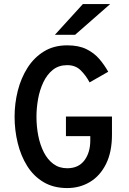

<svg xmlns="http://www.w3.org/2000/svg" viewBox="-20 -942 656 974"><path d="M321 12Q251.5 12 200.8 -18.2Q150 -48.5 117.8 -100.2Q85.5 -152 69.8 -216.8Q54 -281.5 54 -350Q54 -417 70.2 -481.5Q86.5 -546 119.5 -598Q152.5 -650 202.8 -681Q253 -712 321 -712Q379 -712 418.2 -692.8Q457.5 -673.5 483.8 -642.8Q510 -612 529 -578L434.5 -524Q416 -559 389.5 -585.2Q363 -611.5 321 -611.5Q278 -611.5 248.2 -587.8Q218.5 -564 200 -525Q181.5 -486 173.2 -440Q165 -394 165 -350Q165 -300 174.2 -253.2Q183.5 -206.5 202.5 -169.2Q221.5 -132 251 -110.2Q280.5 -88.5 321 -88.5Q378 -88.5 408 -128.2Q438 -168 438 -229.5V-251.5H314.5V-351H548V-259Q548 -171 518 -110.5Q488 -50 436.5 -19Q385 12 321 12ZM258.5 -765.5 400.5 -921.5H539L361 -765.5Z"/></svg>

Font: Overpass Mono SemiBold
Style: Regular
Weight: 600
Monospace: yes
Designer: Delve Withrington, Dave Bailey
Foundry: Delve Fonts LLC
Version: Version 4.000